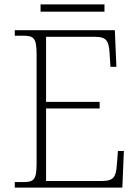

<svg xmlns="http://www.w3.org/2000/svg" viewBox="-20 -851 633 871"><path d="M164 -798H454V-831H164ZM47 0H535L542 -166H515L510 -102C506 -49 496 -30 442 -30H189V-359H432V-389H189V-684H410C464 -684 473 -665 477 -612L481 -548H508L501 -714H47V-689H84C133 -689 146 -679 146 -605V-108C146 -35 133 -25 84 -25H47Z"/></svg>

Font: Noto Serif Ethiopic ExtraLight
Style: Regular
Weight: 200
Designer: Monotype Design Team
Foundry: Monotype Imaging Inc.
Version: Version 2.102